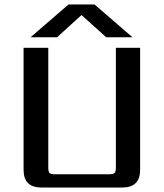

<svg xmlns="http://www.w3.org/2000/svg" viewBox="-20 -835 730 855"><path d="M116 -669 285 -815H401L570 -669H453L343 -768L234 -669ZM195 -622V-90Q195 -70 200.5 -64.5Q206 -59 226 -59H465Q484 -59 490 -64.5Q496 -70 496 -90V-622H604V-79Q604 0 525 0H164Q85 0 85 -79V-622Z"/></svg>

Font: Sarpanch Medium
Style: Regular
Weight: 500
Designer: Manushi Parikh (Devanagari and Latin), Jyotish Sonowal (Devanagari)
Foundry: Indian Type Foundry
Version: Version 2.004;PS 1.0;hotconv 1.0.78;makeotf.lib2.5.61930; tt